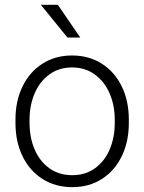

<svg xmlns="http://www.w3.org/2000/svg" viewBox="-20 -769 601 799"><path d="M44.4 0ZM279.8 -538.1Q350.1 -538.1 403.8 -503.9Q457.5 -469.7 486.8 -409.2Q516.1 -348.6 516.1 -272V-256.3Q516.1 -179.7 486.8 -119.1Q457.5 -58.6 404.3 -24.4Q351.1 9.8 280.8 9.8Q210.4 9.8 156.7 -24.4Q103 -58.6 73.7 -119.1Q44.4 -179.7 44.4 -256.3V-272Q44.4 -348.6 73.7 -409.2Q103 -469.7 156.5 -503.9Q210 -538.1 279.8 -538.1ZM280.8 -40Q335.9 -40 376 -69.3Q416 -98.6 436.8 -147.9Q457.5 -197.3 457.5 -256.3V-272Q457.5 -330.1 436.5 -379.4Q415.5 -428.7 375.2 -458.5Q335 -488.3 279.8 -488.3Q224.6 -488.3 184.6 -458.5Q144.5 -428.7 123.8 -379.4Q103 -330.1 103 -272V-256.3Q103 -197.3 123.8 -147.9Q144.5 -98.6 184.8 -69.3Q225.1 -40 280.8 -40ZM260.7 -612.8 149.9 -749H220.7L314 -612.8Z"/></svg>

Font: Heebo Light
Style: Regular
Weight: 300
Designer: Oded Ezer
Foundry: Meir Sadan
Version: Version 2.001; ttfautohint (v1.5.14-ce02) -l 8 -r 50 -G 200 